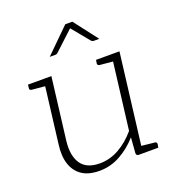

<svg xmlns="http://www.w3.org/2000/svg" viewBox="-131 -807 830 917"><g transform="rotate(-20 284.5 -349.0)"><path d="M220 8Q164 8 130.5 -15Q97 -38 83.5 -79.5Q70 -121 78 -179L117 -496H157L118 -179Q110 -107 138 -66Q166 -25 233 -25Q284 -25 330.5 -51Q377 -77 416 -123L462 -496H503L442 0H420Q409 0 408 -12L414 -91Q375 -47 325.5 -19.5Q276 8 220 8ZM429 0 438 -37 513 -29Q518 -29 520.5 -26Q523 -23 523 -18L520 0ZM130 -496 121 -460 45 -467Q41 -468 38 -470.5Q35 -473 36 -478L38 -496ZM475 -496 466 -460 391 -467Q386 -468 383.5 -470.5Q381 -473 381 -478L384 -496ZM181 -585 304 -706H340L433 -585H405Q398 -585 393 -590L319 -680L222 -590Q220 -588 217 -586.5Q214 -585 210 -585Z"/></g></svg>

Font: Aleo ExtraLight
Style: Italic
Weight: 250
Italic angle: -7°
Designer: Alessio Laiso
Foundry: Alessio Laiso
Version: Version 2.001;gftools[0.9.29]